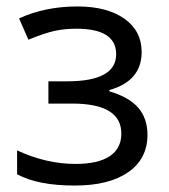

<svg xmlns="http://www.w3.org/2000/svg" viewBox="-20 -565 523 595"><path d="M130 -244H204Q356 -244 356 -151Q356 -105 320 -81Q284 -57 214 -57Q123 -57 33 -99V-25Q97 10 212 10Q318 10 377.5 -31.5Q437 -73 437 -147Q437 -198 408.5 -231Q380 -264 319 -282V-286Q419 -314 419 -404Q419 -469 365.5 -507Q312 -545 220 -545Q120 -545 39 -508L68 -442Q117 -462 148 -469Q179 -476 217 -476Q340 -476 340 -397Q340 -313 188 -313H130Z"/></svg>

Font: OpenSansMMV
Style: Regular
Weight: 400
Designer: Steve Matteson
Foundry: Ascender Corporation
Version: Version 4.000